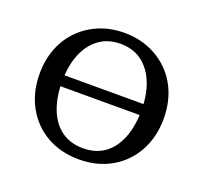

<svg xmlns="http://www.w3.org/2000/svg" viewBox="-98 -636 805 759"><g transform="rotate(20 304.0 -256.0)"><path d="M565 -256Q565 -178 531.5 -117.5Q498 -57 439 -23.5Q380 10 304 10Q228 10 169 -23.5Q110 -57 76.5 -117.5Q43 -178 43 -256Q43 -314 62 -363Q81 -412 116.5 -447.5Q152 -483 199.5 -502.5Q247 -522 304 -522Q361 -522 408.5 -502.5Q456 -483 491.5 -447.5Q527 -412 546 -363Q565 -314 565 -256ZM137 -256Q137 -191 156.5 -141Q176 -91 213.5 -64Q251 -37 304 -37Q358 -37 395 -64Q432 -91 451.5 -141Q471 -191 471 -256Q471 -322 451.5 -371Q432 -420 395 -448Q358 -476 304 -476Q251 -476 213.5 -448Q176 -420 156.5 -371Q137 -322 137 -256ZM88 -237V-283H520V-237Z"/></g></svg>

Font: Roboto Serif 72pt
Style: Regular
Weight: 400
Designer: Greg Gazdowicz
Foundry: Commercial Type
Version: Version 1.008